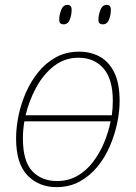

<svg xmlns="http://www.w3.org/2000/svg" viewBox="-20 -758 557 788"><path d="M212 10Q139 10 92.5 -38.5Q46 -87 46 -190Q46 -234 56 -283Q66 -332 86.5 -378.5Q107 -425 138 -463Q169 -501 210.5 -523.5Q252 -546 305 -546Q352 -546 389.5 -525.5Q427 -505 449 -460.5Q471 -416 471 -343Q471 -301 461 -253Q451 -205 431 -158.5Q411 -112 380 -74Q349 -36 307 -13Q265 10 212 10ZM302 -521Q245 -521 201 -486.5Q157 -452 128 -398Q99 -344 85 -285H439Q443 -316 443 -344Q443 -433 405 -477Q367 -521 302 -521ZM214 -15Q260 -15 297 -36Q334 -57 361.5 -93Q389 -129 407 -172Q425 -215 434 -260H80Q74 -224 74 -190Q74 -96 112.5 -55.5Q151 -15 214 -15ZM401 -658Q394 -658 389 -662Q384 -666 384 -677Q384 -696 392 -717Q400 -738 418 -738Q435 -738 435 -718Q435 -697 427.5 -677.5Q420 -658 401 -658ZM240 -658Q233 -658 228 -662Q223 -666 223 -677Q223 -696 231 -717Q239 -738 257 -738Q274 -738 274 -718Q274 -697 266.5 -677.5Q259 -658 240 -658Z"/></svg>

Font: Noto Serif Thin
Style: Italic
Weight: 100
Italic angle: -12°
Designer: Monotype Design Team
Foundry: Monotype Imaging Inc.
Version: Version 2.014; ttfautohint (v1.8.4.7-5d5b)